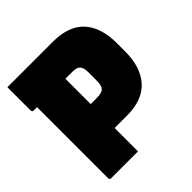

<svg xmlns="http://www.w3.org/2000/svg" viewBox="-188 -838 976 976"><g transform="rotate(-45 300.0 -350.0)"><path d="M252 0H59Q48 0 48 -11V-522H24Q13 -522 13 -533V-700H340Q454 -700 509.5 -639Q565 -578 565 -465V-405Q565 -293 509 -230.5Q453 -168 340 -168H252ZM299 -522H252V-340H296Q331 -340 344.5 -353Q358 -366 358 -403V-463Q358 -497 345 -509Q338 -517 326 -519.5Q314 -522 299 -522Z"/></g></svg>

Font: Recursive Sn Lnr St Blk
Style: Regular
Weight: 900
Version: Version 1.079;hotconv 1.0.112;makeotfexe 2.5.65598; ttfautoh